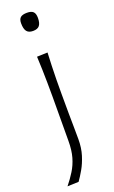

<svg xmlns="http://www.w3.org/2000/svg" viewBox="-180 -788 611 1028"><g transform="rotate(-20 125.5 -274.0)"><path d="M12.7 199.7 76.7 197.3Q92.8 174.8 110.6 143.8Q128.4 112.8 141.1 72.5Q153.8 32.2 153.8 -18.1Q153.8 -49.8 153.3 -84.2Q152.8 -118.7 152.3 -165Q151.9 -211.4 151.9 -277.3Q151.9 -320.8 152.3 -359.4Q152.8 -397.9 154.1 -434.8Q155.3 -471.7 157.2 -510.3L96.7 -508.3Q98.6 -470.2 99.6 -433.6Q100.6 -397 101.1 -358.9Q101.6 -320.8 101.6 -277.3L100.6 -27.8Q100.6 25.9 89.4 64.9Q78.1 104 58.3 135.7Q38.6 167.5 12.7 199.7ZM124.5 -645Q150.4 -645 161.4 -658.9Q172.4 -672.9 172.4 -702.1Q172.4 -727.1 161.6 -737.5Q150.9 -748 126 -748Q100.6 -748 89.1 -738.3Q77.6 -728.5 77.6 -705.6Q77.6 -673.8 88.6 -659.4Q99.6 -645 124.5 -645Z"/></g></svg>

Font: Pinar VF
Style: Regular
Weight: 300
Designer: Amin Abedi
Version: Version 2.000